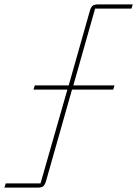

<svg xmlns="http://www.w3.org/2000/svg" viewBox="-103 -718 623 872"><path d="M-77 115H81L203 -311H49L55 -330H209L304 -665Q309 -684 316.5 -691Q324 -698 343 -698H500L494 -679H329L230 -330H417L411 -311H224L107 101Q102 120 94.5 127Q87 134 70 134H-83Z"/></svg>

Font: IBM Plex Sans Condensed Thin
Style: Italic
Weight: 100
Width: 3
Italic angle: -11°
Designer: Mike Abbink, Paul van der Laan, Pieter van Rosmalen
Foundry: Bold Monday
Version: Version 1.3